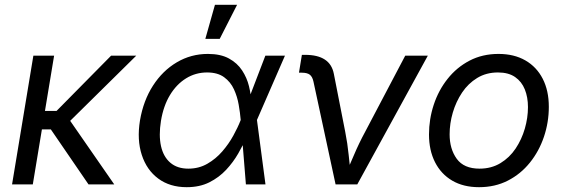

<svg xmlns="http://www.w3.org/2000/svg" viewBox="-20 -777 2377 809"><path d="M208 -542.5 118.2 0H30.8L120.6 -542.5ZM554.2 -542.5 239.3 -231.9H123L135.7 -309.6H218.3L448.2 -542.5ZM353 0 192.4 -234.4 250.5 -304.2 461.4 0Z M766.6 11.7Q695.8 11.7 647 -24.4Q598.1 -60.5 577.4 -124.3Q556.6 -188 569.8 -269.5Q584 -353 624.5 -416Q665 -479 724.9 -514.4Q784.7 -549.8 856 -549.8Q909.7 -549.8 944.8 -530.5Q980 -511.2 1000.2 -480.2Q1020.5 -449.2 1029.1 -413.8Q1037.6 -378.4 1039.1 -345.7H1070.3L1062.5 -272.9L1098.6 0H1016.1L994.1 -272.9Q991.7 -301.3 985.8 -335.4Q980 -369.6 965.8 -400.6Q951.7 -431.6 924.3 -451.7Q897 -471.7 852.5 -471.7Q804.2 -471.7 763.9 -446.8Q723.6 -421.9 696 -376.2Q668.5 -330.6 658.2 -267.6Q648.4 -206.5 658.4 -161.4Q668.5 -116.2 697.8 -91.3Q727.1 -66.4 773.4 -66.4Q817.9 -66.4 853.5 -86.9Q889.2 -107.4 916.5 -138.9Q943.8 -170.4 963.1 -205.6Q982.4 -240.7 993.7 -270L1098.1 -542.5H1180.7L1062 -270L1046.4 -199.2H1019Q1004.9 -167 983.9 -130.4Q962.9 -93.8 932.9 -61.5Q902.8 -29.3 862.1 -8.8Q821.3 11.7 766.6 11.7ZM845.2 -613.3 885.7 -756.8H979L905.8 -613.3Z M1394 0 1300.8 -433.1Q1296.4 -453.6 1285.4 -462.2Q1274.4 -470.7 1251.5 -470.7H1239.7L1252 -545.9H1266.1Q1318.4 -545.9 1348.6 -526.1Q1378.9 -506.3 1386.7 -465.8L1434.6 -221.7Q1444.3 -172.9 1449.2 -123.8Q1454.1 -74.7 1460 -29.8H1429.7Q1451.2 -75.7 1471.7 -124.3Q1492.2 -172.9 1518.6 -221.7L1687.5 -542.5H1782.7L1485.4 0Z M1998.5 11.7Q1932.6 11.7 1885.5 -15.9Q1838.4 -43.5 1813 -93.5Q1787.6 -143.6 1787.6 -210.4Q1787.6 -274.9 1807.6 -335.7Q1827.6 -396.5 1866 -444.8Q1904.3 -493.2 1958.5 -521.5Q2012.7 -549.8 2080.6 -549.8Q2146 -549.8 2193.6 -522.5Q2241.2 -495.1 2266.8 -445.1Q2292.5 -395 2292.5 -327.1Q2292.5 -261.7 2272 -200.9Q2251.5 -140.1 2212.9 -92Q2174.3 -43.9 2120.1 -16.1Q2065.9 11.7 1998.5 11.7ZM2000.5 -66.4Q2050.3 -66.4 2088.6 -89.6Q2127 -112.8 2152.6 -151.1Q2178.2 -189.5 2191.4 -235.1Q2204.6 -280.8 2204.6 -325.7Q2204.6 -367.2 2191.4 -400.1Q2178.2 -433.1 2150.4 -452.4Q2122.6 -471.7 2078.1 -471.7Q2028.8 -471.7 1990.7 -448.5Q1952.6 -425.3 1927 -387Q1901.4 -348.6 1887.9 -302.7Q1874.5 -256.8 1874.5 -210.9Q1874.5 -149.4 1904.5 -107.9Q1934.6 -66.4 2000.5 -66.4Z"/></svg>

Font: Inter 16pt
Style: Italic
Weight: 400
Italic angle: -9.3988°
Version: Version 4.001;git-66647c0bb